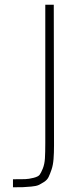

<svg xmlns="http://www.w3.org/2000/svg" viewBox="-20 -721 344 814"><path d="M208 -701Q208 -595 208.5 -403.5Q209 -212 209 -105Q209 -72 207 -46.5Q205 -21 198.5 -2Q192 17 186 29.5Q180 42 166.5 50.5Q153 59 143.5 63.5Q134 68 112.5 70Q91 72 77.5 72.5Q64 73 35 73V39Q71 39 86.5 38.5Q102 38 122 33Q142 28 148 20Q154 12 161.5 -6.5Q169 -25 170.5 -50Q172 -75 172 -115V-701Z"/></svg>

Font: TypoPRO Titillium Text
Style: 1 wt
Weight: 100
Designer: Accademia di Belle Arti di Urbino and others
Foundry: Accademia di Belle Arti di Urbino and others.
Version: Version 25.000